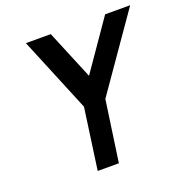

<svg xmlns="http://www.w3.org/2000/svg" viewBox="-126 -814 895 929"><g transform="rotate(-20 321.5 -350.0)"><path d="M106 -700 265 -315 221 0H330L375 -315L643 -700H514L339 -447L234 -700Z"/></g></svg>

Font: Unageo
Style: SemiBold-Italic
Weight: 600
Designer: Richard Sepsi
Foundry: Richard Sepsi
Version: Version 2.000